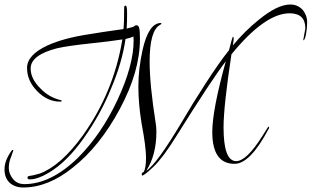

<svg xmlns="http://www.w3.org/2000/svg" viewBox="-26 -695 1383 852"><path d="M1320 -519 1329 -569Q1329 -636 1259 -636Q1150 -636 1001 -454Q966 -223 966 -130Q966 20 1022 20Q1068 20 1138 -91L1160 -126Q1164 -133 1167 -133Q1168 -132 1168 -128.5Q1168 -125 1166 -123Q1084 32 1015 32Q916 32 916 -109Q916 -207 976 -423Q918 -349 756 -90Q697 5 655.5 44.5Q614 84 605 84Q603 84 603 77.5Q603 71 611 69Q622 52 622 4.5Q622 -43 602 -149Q588 -235 588 -312Q588 -389 607 -475Q634 -593 688 -593Q690 -593 690 -590.5Q690 -588 685 -585Q638 -561 638 -422Q638 -319 665 -148Q668 -130 668 -110Q668 -7 623 63Q670 33 784 -159Q824 -228 885 -322.5Q946 -417 990 -472Q1005 -532 1008 -532Q1011 -532 1011 -524Q1011 -516 1007 -493Q1062 -559 1122 -607Q1205 -675 1262 -675Q1297 -675 1319 -649Q1337 -625 1337 -597.5Q1337 -570 1332 -543.5Q1327 -517 1320 -516ZM595 -522Q595 -378 506 -212Q417 -46 298 48Q188 137 77 137Q40 137 17 116Q-6 95 -6 56Q-6 17 26 -27Q29 -30 31 -30Q33 -30 33 -26Q29 -17 24 -1Q13 24 13 50Q13 76 31.5 99Q50 122 82 122Q200 122 320 5Q424 -99 495.5 -252Q567 -405 567 -516Q567 -527 566 -533Q554 -527 531 -522Q516 -417 466 -300Q420 -187 345 -81Q270 25 188 73Q140 101 106 101Q96 101 96 93.5Q96 86 106 85.5Q116 85 151 75Q244 40 340 -92Q478 -284 517 -520Q467 -512 372.5 -502Q278 -492 228 -481Q110 -451 110 -391Q110 -345 154 -302Q190 -264 242 -251Q248 -250 248 -248Q248 -244 240 -244Q185 -244 139.5 -290Q94 -336 94 -393.5Q94 -451 184 -493Q256 -526 369 -543Q420 -552 522 -566Q525 -594 525 -662Q525 -670 532 -670Q538 -670 538 -633Q538 -596 536 -568Q563 -575 566 -576Q573 -583 579 -583Q589 -583 592 -569.5Q595 -556 595 -522Z"/></svg>

Font: Ruthie
Style: Regular
Weight: 400
Designer: Robert E. Leuschke
Foundry: Robert E. Leuschke
Version: Version 1.003